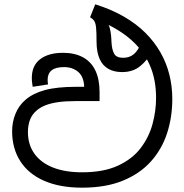

<svg xmlns="http://www.w3.org/2000/svg" viewBox="-20 -856 852 887"><path d="M359 11Q257 11 184.5 -20.5Q112 -52 74 -111Q36 -170 36 -250Q36 -292 51.5 -330.5Q67 -369 99 -396Q133 -425 188 -440Q243 -455 333 -455H369Q367 -502 341 -524Q315 -546 276 -546Q237 -546 218.5 -531Q200 -516 200 -487Q200 -482 200.5 -477Q201 -472 202 -466L131 -455Q130 -463 128.5 -473Q127 -483 127 -496Q127 -553 165.5 -582.5Q204 -612 271 -612Q325 -612 363 -591.5Q401 -571 420.5 -530.5Q440 -490 440 -430V-389H330Q282 -389 248 -384Q214 -379 191 -370Q168 -361 151 -347Q128 -328 118.5 -302.5Q109 -277 109 -246Q109 -188 139 -146Q169 -104 225 -82Q281 -60 359 -60Q458 -60 524.5 -90.5Q591 -121 629.5 -171.5Q668 -222 684.5 -282.5Q701 -343 701 -404Q701 -489 672 -555Q643 -621 587.5 -670.5Q532 -720 451 -755Q438 -761 424 -766Q410 -771 396 -776L420 -836Q494 -813 552 -779.5Q610 -746 652 -704Q694 -662 721.5 -613.5Q749 -565 762.5 -511Q776 -457 776 -399Q776 -315 752 -241Q728 -167 677.5 -110.5Q627 -54 548 -21.5Q469 11 359 11ZM544 -523Q506 -523 479.5 -538.5Q453 -554 439.5 -585.5Q426 -617 426 -664Q426 -706 424 -727Q422 -748 416 -758Q410 -768 398 -775L429 -800Q454 -784 468 -765.5Q482 -747 488 -722.5Q494 -698 495 -662Q497 -626 507.5 -607.5Q518 -589 549 -589Q578 -589 598 -605.5Q618 -622 634 -661L676 -611Q663 -580 629 -551.5Q595 -523 544 -523Z"/></svg>

Font: usinhala15
Style: Book
Weight: 400
Designer: Jelle Bosma - Monotype Design Team
Foundry: Monotype Imaging Inc.
Version: Version 2.003